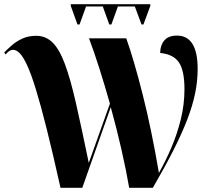

<svg xmlns="http://www.w3.org/2000/svg" viewBox="-28 -897 1004 917"><path d="M342 -780 310 -869V-877H690V-869L657 -780H648L616 -866H535L504 -780H494L463 -866H383L352 -780ZM261 0Q224 -166 195 -281.5Q166 -397 143 -471.5Q120 -546 101 -586.5Q82 -627 66 -643Q50 -659 35 -659Q24 -659 14.5 -652Q5 -645 -1 -637L-8 -646Q8 -663 29.5 -681.5Q51 -700 79.5 -713Q108 -726 145 -726Q190 -726 222.5 -694.5Q255 -663 281.5 -592.5Q308 -522 334.5 -405.5Q361 -289 396 -119L497 -402Q472 -490 446.5 -570.5Q421 -651 397 -714H575Q612 -610 654 -443.5Q696 -277 731 -71Q762 -126 790 -191Q818 -256 835.5 -327Q853 -398 853 -471Q853 -560 826.5 -599Q800 -638 737 -644Q737 -680 756.5 -703.5Q776 -727 817 -727Q916 -727 916 -568Q916 -510 904 -451.5Q892 -393 866.5 -326.5Q841 -260 800.5 -180Q760 -100 702 0H589Q575 -82 552 -183Q529 -284 501 -385L365 0Z"/></svg>

Font: Noto Serif Display SemiCondensed ExtraBold
Style: Regular
Weight: 800
Width: 4
Designer: Monotype Design Team
Foundry: Monotype Imaging Inc.
Version: Version 2.009